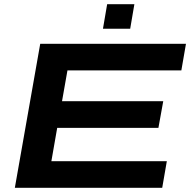

<svg xmlns="http://www.w3.org/2000/svg" viewBox="-20 -896 907 916"><path d="M471.2 -758.8 491.2 -876H621.1L601.1 -758.8ZM50.8 0 171.9 -687H867.2L845.2 -560.1H301.8L275.9 -413.1H758.8L735.8 -286.1H252.9L225.1 -127H775.9L753.9 0Z"/></svg>

Font: Archivo Expanded SemiBold
Style: Italic
Weight: 600
Width: 7
Italic angle: -10°
Designer: Hector Gatti
Foundry: Omnibus-Type
Version: Version 2.001